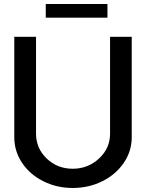

<svg xmlns="http://www.w3.org/2000/svg" viewBox="-20 -935 769 965"><path d="M210 -915H520V-846.2H210ZM345.2 9.8Q265.1 9.8 197.5 -24.2Q129.9 -58.1 90.8 -116.7Q51.8 -175.3 51.8 -245.1V-750H161.1V-263.2Q161.1 -189.5 214.8 -138.2Q268.6 -86.9 345.2 -86.9Q422.4 -86.9 477.8 -138.4Q533.2 -189.9 533.2 -263.2V-750H642.1V-245.1Q642.1 -175.3 602.1 -116.5Q562 -57.6 493.9 -23.9Q425.8 9.8 345.2 9.8Z"/></svg>

Font: Oakes Grotesk Medium
Style: Regular
Weight: 500
Designer: Samuel Oakes
Foundry: Samuel Oakes
Version: Version 1.000;PS 001.000;hotconv 1.0.88;makeotf.lib2.5.64775